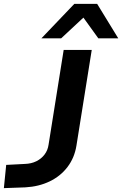

<svg xmlns="http://www.w3.org/2000/svg" viewBox="-49 -963 631 992"><path d="M-29 9 -17 -111 79 -116Q113 -117 139 -130Q165 -143 181.5 -165Q198 -187 202 -216L280 -705H425L346 -211Q336 -148 300 -100.5Q264 -53 208 -26Q152 1 82 5ZM165 -765 335 -943H453L562 -765H459L382 -872L267 -765Z"/></svg>

Font: Nunito Sans 7pt SemiExpanded
Style: Bold Italic
Weight: 700
Width: 6
Italic angle: -9°
Designer: Vernon Adams
Foundry: Vernon Adams
Version: Version 3.101;gftools[0.9.27]